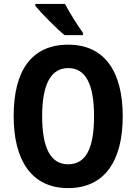

<svg xmlns="http://www.w3.org/2000/svg" viewBox="-20 -1047 698 984"><path d="M313 -1027H161V-1017C190 -981 271 -899 311 -867H405V-879C380 -913 335 -984 313 -1027ZM609 -451C609 -676 519 -818 330 -818C143 -818 50 -687 50 -452C50 -228 140 -83 329 -83C519 -83 609 -226 609 -451ZM196 -451C196 -612 239 -698 330 -698C420 -698 462 -614 462 -451C462 -288 421 -205 329 -205C239 -205 196 -290 196 -451Z"/></svg>

Font: Noto Sans Kannada UI Condensed
Style: Bold
Weight: 700
Width: 3
Designer: Jelle Bosma - Monotype Design Team
Foundry: Monotype Imaging Inc.
Version: Version 2.005